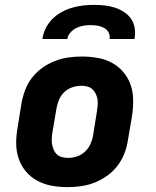

<svg xmlns="http://www.w3.org/2000/svg" viewBox="-20 -760 640 788"><path d="M258 8Q225 8 193.5 2.5Q162 -3 134.5 -17.5Q107 -32 87 -55.5Q67 -79 57 -108Q47 -137 46.5 -169.5Q46 -202 52 -235L68 -335Q73 -363 83 -390Q93 -417 111 -440.5Q129 -464 153.5 -481.5Q178 -499 205 -509.5Q232 -520 260 -524Q288 -528 316 -528Q348 -528 380 -522.5Q412 -517 439 -502.5Q466 -488 486 -464.5Q506 -441 516 -412Q526 -383 526.5 -350.5Q527 -318 522 -285L505 -185Q501 -157 490.5 -130Q480 -103 462 -79.5Q444 -56 419.5 -38.5Q395 -21 368 -10.5Q341 0 313 4Q285 8 258 8ZM260 -112Q278 -112 296 -118Q314 -124 328.5 -137.5Q343 -151 351 -168.5Q359 -186 362 -204L378 -304Q380 -317 381 -329.5Q382 -342 380 -353.5Q378 -365 372.5 -376Q367 -387 358.5 -394.5Q350 -402 338 -405Q326 -408 314 -408Q296 -408 277.5 -402Q259 -396 244.5 -382.5Q230 -369 222.5 -351.5Q215 -334 212 -316L195 -216Q193 -203 192.5 -190.5Q192 -178 194 -166.5Q196 -155 201 -144Q206 -133 214.5 -125.5Q223 -118 235 -115Q247 -112 260 -112ZM154 -600Q157 -622 167.5 -643.5Q178 -665 195 -682Q212 -699 233 -710.5Q254 -722 276.5 -728.5Q299 -735 321.5 -737.5Q344 -740 366 -740Q388 -740 410 -737.5Q432 -735 452 -728.5Q472 -722 489.5 -710.5Q507 -699 518.5 -682Q530 -665 533 -643.5Q536 -622 532 -600H430Q432 -615 425.5 -627Q419 -639 407 -645.5Q395 -652 381 -654.5Q367 -657 352 -657Q338 -657 323 -654.5Q308 -652 294 -645.5Q280 -639 269.5 -627Q259 -615 256 -600Z"/></svg>

Font: Iosevka SS04 Hv Ex Obl
Style: Regular
Weight: 900
Width: 7
Italic angle: -9°
Monospace: yes
Designer: Belleve Invis
Foundry: Belleve Invis
Version: Version 19.0.0; ttfautohint (v1.8.4)